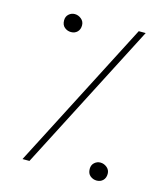

<svg xmlns="http://www.w3.org/2000/svg" viewBox="-93 -645 605 720"><g transform="rotate(15 210.0 -285.0)"><path d="M60 0 357 -576H384L87 0ZM112 -507Q98 -507 87 -516Q76 -525 76 -543Q76 -558 86 -567Q96 -576 109 -576Q123 -576 134.5 -566.5Q146 -557 146 -542Q146 -526 136.5 -516.5Q127 -507 112 -507ZM349 6Q335 6 324 -3Q313 -12 313 -30Q313 -45 323 -54Q333 -63 346 -63Q360 -63 371.5 -53.5Q383 -44 383 -29Q383 -13 373.5 -3.5Q364 6 349 6Z"/></g></svg>

Font: Noto Sans Syriac Thin
Style: Regular
Weight: 100
Designer: Patrick Giasson and the Monotype Design Team
Foundry: Monotype Imaging Inc.
Version: Version 2.000; ttfautohint (v1.8.3) -l 8 -r 50 -G 200 -x 14 